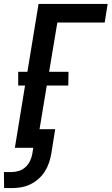

<svg xmlns="http://www.w3.org/2000/svg" viewBox="-54 -755 570 981"><path d="M-33 206 -34 124H6Q24 124 43 118Q62 112 76.5 98.5Q91 85 99.5 67Q108 49 111 31L116 0H22L74 -318H39V-388H86L143 -735H496L481 -640H239L197 -388H296L295 -318H185L148 -95H228L208 31Q204 54 196 77.5Q188 101 174.5 122Q161 143 141.5 160Q122 177 99.5 187.5Q77 198 53.5 202Q30 206 7 206Z"/></svg>

Font: Iosevka QP
Style: Bold Italic
Weight: 700
Italic angle: -9°
Designer: Belleve Invis
Foundry: Belleve Invis
Version: Version 20.0.0; ttfautohint (v1.8.4)